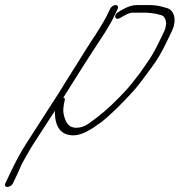

<svg xmlns="http://www.w3.org/2000/svg" viewBox="-46 -564 710 759"><path d="M389.3 -529 374.8 -499C371.9 -493 367.7 -486 363.1 -478C351.1 -459 345.3 -447 332 -427C302.4 -384 286.2 -355 250.5 -299C211.3 -238 194.8 -208 160.3 -156C135.6 -119 86.6 -40 61.9 -3C32.7 42 16.9 73 -6.9 123L-24.6 160C-28.4 169 -25.3 175 -17.3 175C-9.3 175 1.6 169 5.4 160L23.1 123C31.5 106 36.2 91 45.3 75C63.7 42 75.7 20 102.3 -20C129 -60 148.1 -92 172.5 -128C172.2 -127 171.5 -125 170.9 -123C171 -60 196.2 -29 244.2 -29C266.2 -29 291.3 -39 321.3 -58C333.2 -67 344.4 -74 354.6 -81C385.5 -106 415.7 -135 445.5 -166C487.4 -210 491 -212 552.9 -297C573.1 -323 594.5 -359 616.1 -405L633.8 -442C653.7 -483 643.7 -524 614.2 -532L596.8 -537C582.1 -541 564 -544 545 -544H494C478 -544 458.1 -538 436 -525L422.5 -517C400.7 -505 408.1 -481 428.9 -493L444.7 -502C459.3 -510 469.5 -514 477.5 -514H529.5C540.5 -514 550.9 -512 560.6 -511C571.3 -510 583 -506 591.4 -504C604.4 -501 610.3 -485 610.9 -471L608.8 -458C608.2 -453 606.3 -447 603.8 -442L586.1 -405C555.5 -340 536.5 -318 506.9 -275C457.7 -211 458.7 -214 424.3 -178C385.6 -138 345.9 -104 303.7 -75C288.2 -64 271.7 -59 256.7 -59C251.7 -59 248.7 -59 245 -60C224.9 -63 210.9 -82 205 -117C203.2 -127 204.2 -143 209.5 -166C211.7 -173 210 -177 204.3 -178C229.2 -219 324.7 -369 354.9 -414C366.3 -431 374.4 -444 378.9 -452C387.7 -467 398 -484 404.8 -499L419.3 -529C422.8 -537 419 -544 411 -544C403 -544 392.8 -537 389.3 -529Z"/></svg>

Font: MewTooHand
Style: UltIta
Weight: 400
Designer: Mew Too, Robert Jablonski
Version: Version 0.77